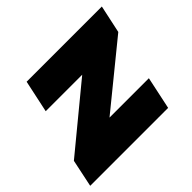

<svg xmlns="http://www.w3.org/2000/svg" viewBox="-158 -691 854 854"><g transform="rotate(-45 269.5 -263.5)"><path d="M-31.2 0 -3.9 -129.9 293 -374.5H63.5L96.2 -527.3H569.3L541 -395.5L244.1 -153.8H491.7L459 0Z"/></g></svg>

Font: Schibsted Grotesk Black
Style: Italic
Weight: 900
Italic angle: -12°
Designer: Bakken & Baeck AS, Henrik Kongsvoll
Foundry: Schibsted ASA
Version: Version 1.100;gftools[0.9.25]